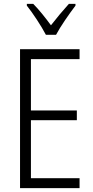

<svg xmlns="http://www.w3.org/2000/svg" viewBox="-20 -967 480 987"><path d="M216 -788H268C292 -833 336 -896 368 -938V-947H334C300 -909 273 -877 242 -837C214 -875 180 -918 151 -947H118V-938C149 -899 192 -834 216 -788ZM389 0V-51H139V-349H375V-399H139V-663H389V-714H83V0Z"/></svg>

Font: Noto Sans Thai Cond Light
Style: Regular
Weight: 300
Width: 3
Designer: Monotype Design Team
Foundry: Monotype Imaging Inc.
Version: Version 2.002